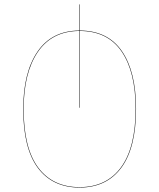

<svg xmlns="http://www.w3.org/2000/svg" viewBox="-20 -655 720 868"><path d="M338 -517V-635H340V-517Q467 -517 531 -424Q595 -331 595 -163Q595 13 528.5 103Q462 193 340 193Q218 193 151.5 104.5Q85 16 85 -162Q85 -327 149.5 -421.5Q214 -516 338 -517ZM340 191Q461 191 527 101.5Q593 12 593 -163Q593 -330 529.5 -422.5Q466 -515 340 -515V-457V-168H338V-457V-515Q215 -514 151 -420Q87 -326 87 -162Q87 15 153 103Q219 191 340 191Z"/></svg>

Font: FiraGO Two
Style: Regular
Weight: 100
Designer: bBox Type
Foundry: bBox Type GmbH
Version: Version 1.001